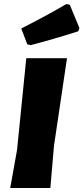

<svg xmlns="http://www.w3.org/2000/svg" viewBox="-20 -937 416 957"><path d="M311 -917 328 -913 376 -797 370 -781Q241 -740 133 -712L116 -716L86 -795Q216 -861 311 -917ZM314 -647 249 -210 231 0H31L65 -190L111 -647Z"/></svg>

Font: Alegreya Sans SC Black
Style: Italic
Weight: 900
Italic angle: -7°
Designer: Juan Pablo del Peral
Foundry: Huerta Tipografica
Version: Version 2.007